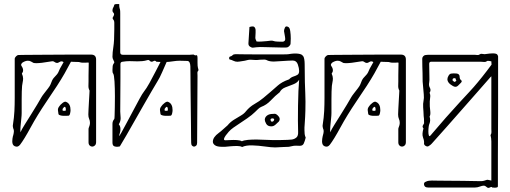

<svg xmlns="http://www.w3.org/2000/svg" viewBox="-20 -717 2496 939"><path d="M431 0Q424 0 418.5 -5.5Q413 -11 413 -21V-85Q413 -90 415 -94.5Q417 -99 418 -103Q419 -107 419.5 -110Q420 -113 420 -116Q420 -127 416 -135.5Q412 -144 412 -157Q412 -165 413 -182.5Q414 -200 415 -219.5Q416 -239 417 -254.5Q418 -270 418 -274Q412 -285 412.5 -297Q413 -309 413 -319Q413 -326 413 -347Q413 -368 414 -410Q414 -412 398 -410.5Q382 -409 369 -413Q368 -414 358.5 -414Q349 -414 340 -414.5Q331 -415 329 -415Q328 -415 327 -415Q312 -386 296 -358Q280 -330 259 -297.5Q238 -265 208 -221Q162 -153 130 -94Q98 -35 78 -9Q67 5 52 -2Q40 -7 40 -26Q40 -31 41 -39Q42 -47 43 -50Q45 -55 47 -66Q49 -77 47 -83Q45 -87 43.5 -94.5Q42 -102 43 -105Q49 -143 50.5 -174Q52 -205 52 -239V-429Q52 -435 58.5 -441.5Q65 -448 70 -448Q72 -448 97.5 -448.5Q123 -449 162 -449Q201 -449 245 -449.5Q289 -450 328.5 -450Q368 -450 394.5 -450Q421 -450 425 -450Q450 -450 450 -426V-22Q450 -11 444 -5.5Q438 0 431 0ZM86 -164Q86 -153 84 -135Q82 -117 80.5 -99Q79 -81 80 -70Q86 -84 100.5 -107Q115 -130 131.5 -156.5Q148 -183 162 -206Q176 -229 183 -242Q187 -249 196.5 -261Q206 -273 215.5 -285.5Q225 -298 227 -304Q235 -327 242.5 -335.5Q250 -344 257.5 -352Q265 -360 273 -381Q274 -382 279.5 -392.5Q285 -403 291 -413Q286 -417 281 -417Q277 -417 273.5 -415Q270 -413 266 -411Q262 -409 260 -409Q253 -409 246.5 -414Q240 -419 232 -417Q229 -417 215.5 -414.5Q202 -412 185.5 -410Q169 -408 157 -408Q144 -408 141 -411Q137 -413 131 -416.5Q125 -420 116 -420Q111 -420 104.5 -418Q98 -416 90 -411Q86 -408 84 -403Q82 -398 86 -393Q93 -383 93 -373Q93 -365 87 -357Q93 -344 93 -333Q93 -324 91 -315.5Q89 -307 88 -297Q87 -286 86.5 -268.5Q86 -251 86 -230ZM314 -151Q310 -151 299 -150.5Q288 -150 278 -152Q268 -154 266 -159Q265 -167 263.5 -177Q262 -187 270 -197Q274 -204 286 -213.5Q298 -223 305 -218Q325 -209 325 -178Q325 -171 322.5 -161Q320 -151 314 -151ZM299 -175Q301 -175 301.5 -178Q302 -181 302 -183Q302 -191 298 -194Q296 -196 292.5 -192.5Q289 -189 288 -187Q286 -185 286 -182.5Q286 -180 286 -177Q287 -175 292.5 -175Q298 -175 299 -175Z M929 0Q924 0 919.5 -4.5Q915 -9 915 -18Q915 -19 914.5 -43Q914 -67 914 -105.5Q914 -144 913 -188.5Q912 -233 912 -275Q912 -317 911.5 -349Q911 -381 911 -393Q910 -418 896.5 -419Q883 -420 858 -420Q844 -420 824.5 -417Q805 -414 795 -414Q785 -392 773 -364Q761 -336 750 -319Q739 -301 721 -270Q703 -239 681.5 -201.5Q660 -164 638.5 -126Q617 -88 598 -55Q579 -22 566 -1Q566 -1 557 0.5Q548 2 539 -1.5Q530 -5 530 -20V-111Q530 -125 539 -135Q540 -136 540.5 -152Q541 -168 541.5 -193.5Q542 -219 542 -246Q542 -285 540 -318.5Q538 -352 533 -358Q531 -360 530.5 -365Q530 -370 530 -374Q530 -384 531 -393Q532 -402 539 -411Q540 -413 535 -422.5Q530 -432 530 -439Q530 -460 534.5 -488Q539 -516 539 -574V-605Q539 -616 533.5 -622Q528 -628 534 -636Q538 -643 538 -647Q538 -652 534 -655.5Q530 -659 530 -666Q530 -674 534 -680.5Q538 -687 539 -694Q542 -697 549 -697Q556 -697 563 -697Q563 -683 564.5 -678.5Q566 -674 567 -669.5Q568 -665 568 -651V-461Q568 -449 581 -449H907Q915 -449 921 -450Q927 -451 929 -449Q934 -445 940 -447Q946 -449 946 -432V-410Q946 -403 946.5 -395.5Q947 -388 951 -374Q945 -367 945.5 -360Q946 -353 946 -346L944 -18Q944 -9 939 -4.5Q934 0 929 0ZM562 -52Q564 -51 574.5 -70Q585 -89 600.5 -118Q616 -147 632.5 -178Q649 -209 662.5 -234Q676 -259 684 -269Q696 -284 711 -311Q726 -338 740.5 -366.5Q755 -395 765 -414Q757 -415 745 -415Q741 -420 737 -420Q734 -420 729.5 -417.5Q725 -415 722 -415Q716 -415 712 -420Q708 -425 701 -423Q688 -419 675.5 -418Q663 -417 652 -417Q642 -417 632.5 -417.5Q623 -418 613 -418Q597 -418 579 -415Q569 -414 569 -404Q569 -374 569 -334Q569 -294 568.5 -251.5Q568 -209 568 -171Q568 -164 569 -155.5Q570 -147 570 -139Q570 -132 568 -124.5Q566 -117 561 -109Q569 -100 569 -86Q569 -77 567.5 -71.5Q566 -66 562 -52ZM813 -151Q809 -151 798 -150.5Q787 -150 777 -152Q767 -154 765 -159Q764 -167 762.5 -177Q761 -187 769 -197Q773 -204 785 -213.5Q797 -223 804 -218Q824 -209 824 -178Q824 -171 821.5 -161Q819 -151 813 -151ZM798 -175Q800 -175 800.5 -178Q801 -181 801 -183Q801 -191 797 -194Q795 -196 791.5 -192.5Q788 -189 787 -187Q785 -185 785 -182.5Q785 -180 785 -177Q786 -175 791.5 -175Q797 -175 798 -175Z M1326 4Q1307 4 1276 -0.5Q1245 -5 1214 -6Q1183 -7 1164 2Q1156 -3 1139.5 -3Q1123 -3 1106.5 -1.5Q1090 0 1080 1H1067Q1042 1 1031.5 -6.5Q1021 -14 1021 -24Q1021 -46 1050 -67Q1061 -75 1071 -84.5Q1081 -94 1093 -104Q1106 -120 1123.5 -131Q1141 -142 1157.5 -151.5Q1174 -161 1183 -173Q1201 -195 1225 -208.5Q1249 -222 1268 -238Q1286 -253 1303.5 -268Q1321 -283 1339 -299Q1348 -307 1361 -314.5Q1374 -322 1394 -329Q1403 -339 1414.5 -342.5Q1426 -346 1434.5 -351Q1443 -356 1443 -370Q1443 -383 1436.5 -402Q1430 -421 1411 -421Q1407 -421 1386.5 -420Q1366 -419 1345.5 -417.5Q1325 -416 1319 -416Q1310 -416 1300.5 -417.5Q1291 -419 1282 -424Q1277 -426 1269 -425.5Q1261 -425 1253 -425Q1235 -423 1229.5 -423.5Q1224 -424 1205 -425Q1198 -425 1191.5 -423.5Q1185 -422 1177 -420Q1158 -417 1151.5 -416Q1145 -415 1141 -415Q1131 -415 1122 -419.5Q1113 -424 1104 -426Q1100 -427 1100.5 -433Q1101 -439 1104 -440Q1113 -442 1117.5 -447Q1122 -452 1132 -452Q1138 -452 1164.5 -451.5Q1191 -451 1227.5 -451Q1264 -451 1300 -451Q1336 -451 1361.5 -451Q1387 -451 1391 -452Q1419 -457 1438 -454.5Q1457 -452 1461 -444Q1466 -440 1468 -428Q1470 -416 1470 -404Q1470 -349 1471 -316Q1472 -283 1473 -261Q1474 -239 1474 -220Q1474 -201 1473.5 -175.5Q1473 -150 1470 -108Q1469 -101 1469 -94Q1469 -87 1469 -80Q1469 -70 1470 -61.5Q1471 -53 1475 -44Q1471 -27 1465.5 -15Q1460 -3 1444 -4Q1425 -5 1417 -4Q1409 -3 1404.5 -1.5Q1400 0 1392.5 1Q1385 2 1366 2Q1356 2 1346 3Q1336 4 1326 4ZM1163 -26Q1172 -31 1193 -33Q1214 -35 1238.5 -34.5Q1263 -34 1283.5 -33Q1304 -32 1313 -32Q1331 -32 1349.5 -32Q1368 -32 1386 -33Q1394 -33 1406.5 -34.5Q1419 -36 1429 -44Q1439 -52 1438 -72Q1437 -93 1437 -127Q1437 -161 1437.5 -199.5Q1438 -238 1439.5 -272Q1441 -306 1443 -327Q1434 -312 1414 -304.5Q1394 -297 1375 -289.5Q1356 -282 1348 -266Q1325 -248 1304.5 -226Q1284 -204 1257 -194Q1250 -191 1242 -183.5Q1234 -176 1227 -169Q1213 -155 1188.5 -138Q1164 -121 1141 -106Q1118 -91 1109 -83Q1106 -81 1098.5 -72.5Q1091 -64 1084 -54.5Q1077 -45 1075.5 -38Q1074 -31 1083 -31Q1090 -31 1106 -32Q1122 -33 1138.5 -32Q1155 -31 1163 -26ZM1307 -99Q1289 -99 1282 -111.5Q1275 -124 1275 -131Q1275 -143 1285.5 -151.5Q1296 -160 1315 -160Q1325 -162 1331.5 -158Q1338 -154 1344 -146Q1352 -135 1344 -123Q1337 -116 1327.5 -107.5Q1318 -99 1307 -99ZM1310 -122Q1317 -122 1320 -129Q1322 -131 1320 -135Q1316 -139 1313 -138Q1303 -138 1303 -131Q1303 -130 1304.5 -126Q1306 -122 1310 -122ZM1218 -484Q1211 -483 1202.5 -489Q1194 -495 1195 -506L1200 -585Q1220 -591 1225 -584Q1230 -577 1230 -571Q1230 -568 1230 -556.5Q1230 -545 1229 -537Q1228 -531 1230 -525Q1232 -519 1235 -514Q1247 -513 1260.5 -514Q1274 -515 1286 -516Q1294 -517 1303 -518Q1312 -519 1316 -517Q1324 -514 1338 -513.5Q1352 -513 1360 -513Q1379 -513 1374 -536L1369 -565Q1369 -572 1373.5 -582Q1378 -592 1390 -585Q1397 -582 1399.5 -564.5Q1402 -547 1402 -529Q1402 -511 1401 -503Q1401 -498 1394.5 -491.5Q1388 -485 1383 -485Q1377 -484 1358.5 -484.5Q1340 -485 1318 -485.5Q1296 -486 1277.5 -486.5Q1259 -487 1253 -487Q1245 -487 1235.5 -486Q1226 -485 1218 -484Z M1946 0Q1939 0 1933.5 -5.5Q1928 -11 1928 -21V-85Q1928 -90 1930 -94.5Q1932 -99 1933 -103Q1934 -107 1934.5 -110Q1935 -113 1935 -116Q1935 -127 1931 -135.5Q1927 -144 1927 -157Q1927 -165 1928 -182.5Q1929 -200 1930 -219.5Q1931 -239 1932 -254.5Q1933 -270 1933 -274Q1927 -285 1927.5 -297Q1928 -309 1928 -319Q1928 -326 1928 -347Q1928 -368 1929 -410Q1929 -412 1913 -410.5Q1897 -409 1884 -413Q1883 -414 1873.5 -414Q1864 -414 1855 -414.5Q1846 -415 1844 -415Q1843 -415 1842 -415Q1827 -386 1811 -358Q1795 -330 1774 -297.5Q1753 -265 1723 -221Q1677 -153 1645 -94Q1613 -35 1593 -9Q1582 5 1567 -2Q1555 -7 1555 -26Q1555 -31 1556 -39Q1557 -47 1558 -50Q1560 -55 1562 -66Q1564 -77 1562 -83Q1560 -87 1558.5 -94.5Q1557 -102 1558 -105Q1564 -143 1565.5 -174Q1567 -205 1567 -239V-429Q1567 -435 1573.5 -441.5Q1580 -448 1585 -448Q1587 -448 1612.5 -448.5Q1638 -449 1677 -449Q1716 -449 1760 -449.5Q1804 -450 1843.5 -450Q1883 -450 1909.5 -450Q1936 -450 1940 -450Q1965 -450 1965 -426V-22Q1965 -11 1959 -5.5Q1953 0 1946 0ZM1601 -164Q1601 -153 1599 -135Q1597 -117 1595.5 -99Q1594 -81 1595 -70Q1601 -84 1615.5 -107Q1630 -130 1646.5 -156.5Q1663 -183 1677 -206Q1691 -229 1698 -242Q1702 -249 1711.5 -261Q1721 -273 1730.5 -285.5Q1740 -298 1742 -304Q1750 -327 1757.5 -335.5Q1765 -344 1772.5 -352Q1780 -360 1788 -381Q1789 -382 1794.5 -392.5Q1800 -403 1806 -413Q1801 -417 1796 -417Q1792 -417 1788.5 -415Q1785 -413 1781 -411Q1777 -409 1775 -409Q1768 -409 1761.5 -414Q1755 -419 1747 -417Q1744 -417 1730.5 -414.5Q1717 -412 1700.5 -410Q1684 -408 1672 -408Q1659 -408 1656 -411Q1652 -413 1646 -416.5Q1640 -420 1631 -420Q1626 -420 1619.5 -418Q1613 -416 1605 -411Q1601 -408 1599 -403Q1597 -398 1601 -393Q1608 -383 1608 -373Q1608 -365 1602 -357Q1608 -344 1608 -333Q1608 -324 1606 -315.5Q1604 -307 1603 -297Q1602 -286 1601.5 -268.5Q1601 -251 1601 -230ZM1829 -151Q1825 -151 1814 -150.5Q1803 -150 1793 -152Q1783 -154 1781 -159Q1780 -167 1778.5 -177Q1777 -187 1785 -197Q1789 -204 1801 -213.5Q1813 -223 1820 -218Q1840 -209 1840 -178Q1840 -171 1837.5 -161Q1835 -151 1829 -151ZM1814 -175Q1816 -175 1816.5 -178Q1817 -181 1817 -183Q1817 -191 1813 -194Q1811 -196 1807.5 -192.5Q1804 -189 1803 -187Q1801 -185 1801 -182.5Q1801 -180 1801 -177Q1802 -175 1807.5 -175Q1813 -175 1814 -175Z M2401 201 2387 200Q2385 195 2376.5 199.5Q2368 204 2363 200Q2359 197 2355 194Q2351 191 2346 191Q2342 191 2337.5 192Q2333 193 2328 195Q2315 200 2304 200H2073Q2057 200 2054 187.5Q2051 175 2064 171Q2070 168 2077.5 167Q2085 166 2092 166Q2098 166 2122.5 166.5Q2147 167 2179.5 167Q2212 167 2244.5 167.5Q2277 168 2301.5 168.5Q2326 169 2332 169Q2336 169 2339.5 168.5Q2343 168 2347 167Q2358 163 2361.5 162.5Q2365 162 2368.5 163Q2372 164 2383 166Q2383 164 2383 145Q2383 126 2383 99Q2383 72 2383 44.5Q2383 17 2383 -2.5Q2383 -22 2383 -25Q2383 -33 2382 -41Q2381 -49 2379 -56Q2384 -64 2383.5 -71.5Q2383 -79 2383 -86V-344Q2382 -344 2363.5 -322.5Q2345 -301 2313.5 -265.5Q2282 -230 2244 -186.5Q2206 -143 2166 -98Q2126 -53 2091 -14Q2087 -10 2084.5 -8Q2082 -6 2077 -3Q2071 2 2061.5 -3.5Q2052 -9 2054 -19V-23Q2054 -31 2048.5 -46Q2043 -61 2051 -89Q2045 -96 2047.5 -102Q2050 -108 2054 -114Q2054 -130 2053.5 -136.5Q2053 -143 2052 -149.5Q2051 -156 2051 -171Q2051 -176 2049.5 -192Q2048 -208 2052 -229Q2054 -235 2052.5 -255.5Q2051 -276 2049 -295.5Q2047 -315 2047 -318Q2047 -344 2046.5 -360Q2046 -376 2045.5 -391.5Q2045 -407 2045 -430Q2045 -437 2050.5 -442.5Q2056 -448 2062 -448Q2068 -449 2073.5 -449Q2079 -449 2085 -449H2302Q2308 -449 2314 -448Q2320 -447 2324 -450Q2331 -455 2337.5 -453.5Q2344 -452 2350 -452Q2365 -454 2374 -455Q2383 -456 2389 -456Q2408 -456 2412 -450Q2416 -444 2416 -441V-322Q2416 -311 2416 -273Q2416 -235 2416 -181.5Q2416 -128 2415.5 -69Q2415 -10 2415 44.5Q2415 99 2415 139Q2415 179 2415 194Q2415 199 2408.5 200Q2402 201 2401 201ZM2085 -54Q2122 -98 2160 -141Q2198 -184 2228.5 -217Q2259 -250 2273 -265Q2279 -271 2297 -291.5Q2315 -312 2338.5 -341.5Q2362 -371 2384 -401L2383 -417Q2381 -417 2372.5 -419Q2364 -421 2360 -417Q2353 -413 2348 -414Q2343 -415 2333 -415H2088Q2079 -415 2079 -404Q2079 -367 2080 -345.5Q2081 -324 2079 -313Q2076 -299 2082.5 -287.5Q2089 -276 2081 -263Q2086 -252 2083.5 -238Q2081 -224 2082 -197Q2083 -187 2084.5 -171Q2086 -155 2081 -147Q2087 -128 2080 -111Q2078 -108 2076.5 -97Q2075 -86 2075 -73.5Q2075 -61 2077.5 -54.5Q2080 -48 2085 -54ZM2220 -298Q2210 -288 2195.5 -296Q2181 -304 2174 -313Q2168 -321 2168 -329Q2168 -337 2173.5 -346.5Q2179 -356 2186 -357Q2197 -359 2212.5 -357.5Q2228 -356 2228 -341Q2228 -330 2235 -325Q2242 -320 2234 -312ZM2207 -318 2211 -322Q2213 -324 2211 -325Q2209 -326 2209 -330Q2209 -334 2205 -334.5Q2201 -335 2198 -334Q2193 -332 2193 -326Q2193 -323 2195 -322Q2197 -320 2200.5 -317.5Q2204 -315 2207 -318Z"/></svg>

Font: Sankofa Display
Style: Regular
Weight: 400
Designer: Batsirai Madzonga
Foundry: Batsirai Madzonga
Version: Version 1.000; ttfautohint (v1.8.4.7-5d5b)